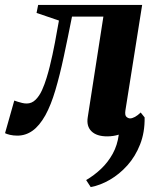

<svg xmlns="http://www.w3.org/2000/svg" viewBox="-56 -543 639 780"><path d="M312.5 217 294 188.5Q326.5 169.5 354.5 143Q382.5 116.5 401.8 81.8Q421 47 426.5 4Q415.5 7.5 403.8 9.2Q392 11 379.5 11Q336.5 11 315.5 -9.8Q294.5 -30.5 300.5 -67L364 -475.5H236.5Q219.5 -389.5 203.2 -313.5Q187 -237.5 169 -176.8Q151 -116 128.5 -75Q104 -31.5 76 -11.8Q48 8 14.5 8Q-1.5 8 -15.5 4.8Q-29.5 1.5 -35.5 -2L2 -134.5Q7.5 -132.5 15.8 -129.8Q24 -127 33.8 -124.8Q43.5 -122.5 52.5 -122.5Q73 -122.5 88.5 -137.8Q104 -153 114.8 -177Q125.5 -201 133.2 -226.5Q141 -252 146 -272.5Q152 -296.5 157.2 -320.8Q162.5 -345 167 -369Q171.5 -393 175.5 -416Q179.5 -439 183.5 -459.5L92.5 -490.5L99 -523H521.5L453.5 -94.5Q450.5 -74.5 457.8 -68.2Q465 -62 472.5 -62Q481 -62 492.5 -68.2Q504 -74.5 515.5 -86L531.5 -66Q532.5 -5.5 513.2 43.5Q494 92.5 461.5 128.8Q429 165 390 187.5Q351 210 312.5 217Z"/></svg>

Font: Merriweather 96pt ExtraBold
Style: Italic
Weight: 800
Italic angle: -7.8°
Version: Version 2.101